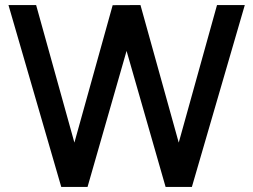

<svg xmlns="http://www.w3.org/2000/svg" viewBox="-20 -740 1002 760"><path d="M222.5 0 13.5 -720H123L274.5 -175.5L426 -719.5L536 -720L687.5 -175.5L839 -720H949L739.5 0H635.5L481 -538.5L326.5 0Z"/></svg>

Font: Manrope ExtraLight SemiBold
Style: Regular
Weight: 600
Version: Version 4.504